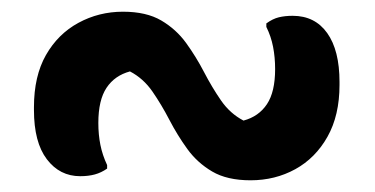

<svg xmlns="http://www.w3.org/2000/svg" viewBox="-20 -464 640 328"><path d="M408 -156Q368 -156 342.5 -171Q317 -186 300 -209.5Q283 -233 269.5 -259Q256 -285 240.5 -307.5Q225 -330 202 -342Q176 -335 162 -314Q148 -293 148 -254Q148 -234 151.5 -216.5Q155 -199 163 -182V-176Q153 -169 142 -166Q131 -163 117 -163Q82 -163 60 -192Q38 -221 38 -276V-281Q38 -334 58.5 -370Q79 -406 114 -425Q149 -444 190 -444Q230 -444 255.5 -429Q281 -414 298 -390.5Q315 -367 328.5 -341Q342 -315 357.5 -292.5Q373 -270 396 -258Q422 -265 436 -286Q450 -307 450 -346Q450 -366 446.5 -384Q443 -402 435 -418V-424Q446 -432 456.5 -434.5Q467 -437 480 -437Q518 -437 539 -407.5Q560 -378 560 -324V-319Q560 -267 539.5 -230.5Q519 -194 484.5 -175Q450 -156 408 -156Z"/></svg>

Font: Recursive Mn Csl St Med
Style: Regular
Weight: 500
Monospace: yes
Version: Version 1.079;hotconv 1.0.112;makeotfexe 2.5.65598; ttfautoh